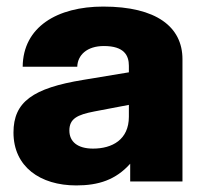

<svg xmlns="http://www.w3.org/2000/svg" viewBox="-20 -552 609 584"><path d="M376 0H535V-372C535 -470 456 -532 294 -532C154 -532 50 -470 49 -349H215C216 -384 244 -412 296 -412C358 -412 372 -383 372 -352V-332L233 -309C80 -284 21 -242 21 -149C21 -45 102 12 212 12C280 12 332 -5 376 -54ZM191 -155C191 -191 215 -203 267 -213L372 -233V-197C372 -127 321 -100 263 -100C216 -100 191 -121 191 -155Z"/></svg>

Font: Aspekta 800
Style: Regular
Weight: 800
Designer: Ivo Dolenc
Version: Version 2.000